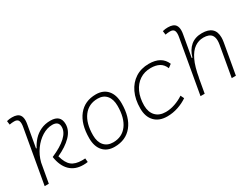

<svg xmlns="http://www.w3.org/2000/svg" viewBox="-58 -1306 2461 1878"><g transform="rotate(-30 1172.0 -367.0)"><path d="M476.6 9.8Q382.8 9.8 326.7 -46.4Q270.5 -102.5 254.9 -207.5Q365.2 -254.9 422.1 -308.1Q479 -361.3 479 -417.5Q479 -482.4 407.2 -482.4Q349.1 -482.4 292.5 -447.5Q235.8 -412.6 192.4 -352.5Q148.9 -292.5 129.9 -217.3L91.3 0H44.4L150.9 -604Q154.8 -625.5 154.8 -641.6Q154.8 -662.1 148.9 -674.8Q138.2 -697.8 102.1 -697.8Q88.9 -697.8 75.4 -696.5Q62 -695.3 48.8 -692.4L43.5 -734.9Q58.1 -739.3 73 -741Q87.9 -742.7 103 -742.7Q166.5 -742.7 189 -709.5Q203.6 -688 203.6 -652.3Q203.6 -632.8 199.2 -608.9L155.3 -360.8H162.1Q184.6 -406.2 219.5 -444.1Q254.4 -481.9 302.7 -504.6Q351.1 -527.3 412.1 -527.3Q525.9 -527.3 525.9 -423.3Q525.9 -352.1 466.8 -291.7Q407.7 -231.4 306.6 -185.5Q328.6 -102.5 370.4 -68.8Q412.1 -35.2 488.3 -35.2Q501 -35.2 508.3 -35.6Q515.6 -36.1 523.4 -36.6L527.3 5.9Q516.1 7.8 504.2 8.8Q492.2 9.8 476.6 9.8Z M831.1 9.8Q748.5 9.8 702.1 -42.5Q655.8 -94.7 655.8 -187.5Q655.8 -347.7 727.3 -437.5Q798.8 -527.3 925.8 -527.3Q1008.8 -527.3 1055.2 -474.1Q1101.6 -420.9 1101.6 -325.2Q1101.6 -167.5 1030 -78.9Q958.5 9.8 831.1 9.8ZM840.8 -35.2Q941.4 -35.2 998 -111.3Q1054.7 -187.5 1054.7 -323.7Q1054.7 -398.4 1019.3 -440.4Q983.9 -482.4 919.9 -482.4Q817.9 -482.4 760.3 -406Q702.6 -329.6 702.6 -193.8Q702.6 -119.1 739.3 -77.1Q775.9 -35.2 840.8 -35.2Z M1435.1 -35.2Q1486.3 -35.2 1539.3 -53.5Q1592.3 -71.8 1637.2 -102.1L1655.8 -63Q1608.4 -30.3 1548.6 -10.3Q1488.8 9.8 1425.8 9.8Q1335.4 9.8 1284.7 -43Q1233.9 -95.7 1233.9 -189.9Q1233.9 -292 1269.8 -367.7Q1305.7 -443.4 1370.8 -485.4Q1436 -527.3 1523.4 -527.3Q1666.5 -527.3 1710.9 -419.9L1673.3 -391.6Q1653.8 -440.4 1615 -461.4Q1576.2 -482.4 1519.5 -482.4Q1447.8 -482.4 1394 -446.8Q1340.3 -411.1 1310.8 -346.7Q1281.2 -282.2 1280.8 -195.8Q1281.7 -120.1 1322.3 -77.6Q1362.8 -35.2 1435.1 -35.2Z M2157.2 0 2217.8 -344.2Q2221.7 -366.7 2221.7 -385.7Q2221.7 -424.3 2205.1 -447.8Q2179.7 -482.4 2112.8 -482.4Q2060.5 -482.4 2015.1 -451.7Q1969.7 -420.9 1935.1 -349.6Q1900.4 -278.3 1880.4 -156.2L1882.8 -175.3L1851.6 0H1804.7L1911.1 -604Q1915 -625.5 1915 -641.6Q1915 -662.1 1909.2 -674.8Q1898.4 -697.8 1862.3 -697.8Q1849.1 -697.8 1835.7 -696.5Q1822.3 -695.3 1809.1 -692.4L1803.7 -734.9Q1818.4 -739.3 1833.3 -741Q1848.1 -742.7 1863.3 -742.7Q1926.8 -742.7 1949.2 -709.5Q1963.9 -688 1963.9 -652.3Q1963.9 -632.8 1959.5 -608.9L1916.5 -365.7H1924.3Q1945.8 -442.9 1995.8 -485.1Q2045.9 -527.3 2122.6 -527.3Q2269.5 -527.3 2269.5 -394.5Q2269.5 -370.1 2264.2 -340.3L2204.1 0Z"/></g></svg>

Font: CaskaydiaCove NF ExtraLight
Style: Italic
Weight: 200
Italic angle: -10°
Designer: Aaron Bell
Foundry: Saja Typeworks
Version: Version 2111.001; VTT 6.35;Nerd Fonts 3.2.1